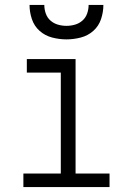

<svg xmlns="http://www.w3.org/2000/svg" viewBox="-20 -760 540 780"><path d="M75 0V-55H227V-465H89V-520H287V-55H425V0ZM250 -600Q221 -600 192 -607.5Q163 -615 141 -634.5Q119 -654 109.5 -682.5Q100 -711 100 -740H160Q160 -722 166 -705Q172 -688 185 -676.5Q198 -665 215 -660Q232 -655 250 -655Q268 -655 285 -660Q302 -665 315 -676.5Q328 -688 334 -705Q340 -722 340 -740H400Q400 -711 390.5 -682.5Q381 -654 359 -634.5Q337 -615 308 -607.5Q279 -600 250 -600Z"/></svg>

Font: Iosevka Curly Light
Style: Regular
Weight: 300
Monospace: yes
Designer: Belleve Invis
Foundry: Belleve Invis
Version: Version 22.1.2; ttfautohint (v1.8.4)